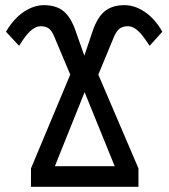

<svg xmlns="http://www.w3.org/2000/svg" viewBox="-20 -718 649 738"><path d="M459 -698.2Q497.6 -698.2 536.1 -672.6Q574.7 -647 604 -596.2L555.2 -542L538.1 -566.9Q503.4 -617.2 472.2 -617.2Q452.1 -617.2 439.9 -608.2Q427.7 -599.1 418 -576.2L357.9 -431.2L512.2 -70.8V0H99.1V-70.8L250 -431.2L189 -576.2Q179.7 -599.1 168 -608.2Q156.2 -617.2 136.2 -617.2Q104.5 -617.2 69.8 -566.9L53.2 -542L2.9 -596.2Q33.7 -647.5 72 -672.9Q110.4 -698.2 148.9 -698.2Q195.3 -698.2 223.9 -675.3Q252.4 -652.3 271 -598.1L304.2 -503.9L335.9 -598.1Q354 -651.4 382.6 -674.8Q411.1 -698.2 459 -698.2ZM305.2 -363.8 190.9 -79.1H420.9Z"/></svg>

Font: Libra Sans Modern
Style: Regular
Weight: 400
Foundry: Stefan Peev, Context Ltd
Version: Version 1.000